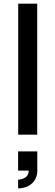

<svg xmlns="http://www.w3.org/2000/svg" viewBox="-20 -740 304 1055"><path d="M184.5 0V-720H80V0ZM79.5 295C138.5 295 185 258.5 185 197.5V92H79.5V197.5H137.5C138.5 240.5 93.5 247 79.5 247Z"/></svg>

Font: Manrope SemiBold
Style: Regular
Weight: 600
Designer: Mikhail Sharanda
Foundry: Mikhail Sharanda
Version: Version 4.505